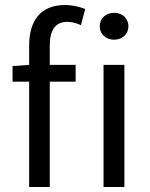

<svg xmlns="http://www.w3.org/2000/svg" viewBox="-20 -744 597 764"><path d="M96 -563V-486L30 -481V-419H96V0H178V-419H281V-486H178V-562C178 -625 201 -657 247 -657C264 -657 283 -653 302 -644L319 -708C297 -717 268 -724 238 -724C141 -724 96 -661 96 -563ZM434 -693C402 -693 377 -672 377 -639C377 -608 402 -586 434 -586C466 -586 491 -608 491 -639C491 -672 466 -693 434 -693ZM392 0H475V-486H392Z"/></svg>

Font: Cambridge Sans
Style: Regular
Weight: 400
Version: Version 2.020;PS 002.020;hotconv 1.0.88;makeotf.lib2.5.64775